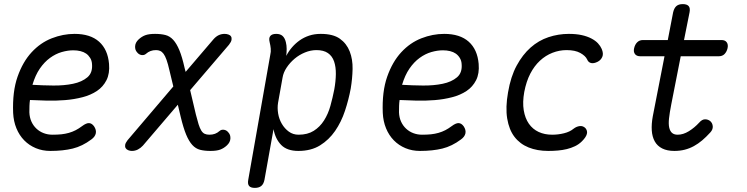

<svg xmlns="http://www.w3.org/2000/svg" viewBox="-20 -725 3640 935"><path d="M438 -110Q450 -92 446.5 -75.5Q443 -59 425 -46Q381 -13 334 -1.5Q287 10 225 10Q187 10 154.5 -3.5Q122 -17 98 -41.5Q74 -66 60 -100Q46 -134 44 -175Q40 -279 65.5 -351.5Q91 -424 134 -470.5Q177 -517 232 -538.5Q287 -560 343 -560Q420 -560 462.5 -522Q505 -484 511 -414Q515 -367 498.5 -334.5Q482 -302 452 -282Q422 -262 381.5 -251.5Q341 -241 297 -237.5Q253 -234 208.5 -235Q164 -236 126 -238Q124 -225 123.5 -210Q123 -195 123 -178Q124 -153 133 -133Q142 -113 157.5 -98.5Q173 -84 193 -76.5Q213 -69 235 -69Q260 -69 279 -71Q298 -73 315.5 -78Q333 -83 348.5 -91Q364 -99 380 -111Q400 -126 413.5 -125.5Q427 -125 438 -110ZM138 -312Q187 -309 239.5 -308.5Q292 -308 335.5 -317Q379 -326 405.5 -348.5Q432 -371 428 -414Q427 -430 419 -443Q411 -456 399.5 -464Q388 -472 372 -476Q356 -480 337 -480Q310 -480 280.5 -471.5Q251 -463 223.5 -443Q196 -423 174 -391Q152 -359 138 -312Z M1095 -507 906 -286 934 -167Q941 -139 947 -120Q953 -101 960 -89.5Q967 -78 976.5 -73.5Q986 -69 1000 -69Q1015 -69 1027 -73.5Q1039 -78 1049 -87Q1058 -95 1071 -93Q1084 -91 1093 -79Q1103 -68 1102 -50Q1101 -32 1085 -17Q1070 -3 1052.5 3.5Q1035 10 1005 10Q976 10 954.5 4.5Q933 -1 916.5 -19Q900 -37 886.5 -69.5Q873 -102 860 -156L846 -215L676 -16Q665 -4 651.5 3Q638 10 622 10Q613 10 604.5 6.5Q596 3 592 -3.5Q588 -10 589.5 -19.5Q591 -29 601 -42L824 -304L805 -383Q798 -414 791 -433.5Q784 -453 776.5 -463Q769 -473 760 -477Q751 -481 740 -481Q725 -481 713 -476.5Q701 -472 691 -463Q682 -455 669 -457Q656 -459 647 -471Q637 -482 638 -500Q639 -518 655 -533Q670 -547 687.5 -553.5Q705 -560 735 -560Q764 -560 785.5 -554.5Q807 -549 823.5 -531Q840 -513 853.5 -480.5Q867 -448 879 -394L884 -375L1019 -533Q1031 -547 1044.5 -553.5Q1058 -560 1074 -560Q1083 -560 1092 -557Q1101 -554 1105 -547.5Q1109 -541 1107.5 -531Q1106 -521 1095 -507Z M1374 -453Q1386 -476 1402.5 -495Q1419 -514 1439.5 -528.5Q1460 -543 1485.5 -551.5Q1511 -560 1542 -560Q1602 -560 1635 -536.5Q1668 -513 1683 -474.5Q1698 -436 1697 -389Q1696 -342 1688 -294Q1678 -240 1660 -185.5Q1642 -131 1612 -87.5Q1582 -44 1538.5 -17Q1495 10 1433 10Q1378 10 1349.5 -19Q1321 -48 1312 -96L1268 150Q1264 171 1252.5 180.5Q1241 190 1221 190Q1201 190 1193 180.5Q1185 171 1189 150L1296 -457Q1300 -473 1298.5 -488.5Q1297 -504 1293 -520Q1288 -540 1296.5 -550Q1305 -560 1325 -560Q1345 -560 1356 -550Q1367 -540 1372 -520Q1376 -504 1376 -487Q1376 -470 1374 -453ZM1521 -481Q1493 -481 1465 -469.5Q1437 -458 1414.5 -439Q1392 -420 1376 -396Q1360 -372 1356 -347L1334 -224Q1330 -199 1334.5 -172Q1339 -145 1352.5 -122Q1366 -99 1386.5 -84Q1407 -69 1434 -69Q1478 -69 1508 -88Q1538 -107 1558 -138.5Q1578 -170 1589 -209.5Q1600 -249 1608 -290Q1615 -329 1615.5 -364Q1616 -399 1607 -425.5Q1598 -452 1577 -466.5Q1556 -481 1521 -481Z M2238 -110Q2250 -92 2246.5 -75.5Q2243 -59 2225 -46Q2181 -13 2134 -1.5Q2087 10 2025 10Q1987 10 1954.5 -3.5Q1922 -17 1898 -41.5Q1874 -66 1860 -100Q1846 -134 1844 -175Q1840 -279 1865.5 -351.5Q1891 -424 1934 -470.5Q1977 -517 2032 -538.5Q2087 -560 2143 -560Q2220 -560 2262.5 -522Q2305 -484 2311 -414Q2315 -367 2298.5 -334.5Q2282 -302 2252 -282Q2222 -262 2181.5 -251.5Q2141 -241 2097 -237.5Q2053 -234 2008.5 -235Q1964 -236 1926 -238Q1924 -225 1923.5 -210Q1923 -195 1923 -178Q1924 -153 1933 -133Q1942 -113 1957.5 -98.5Q1973 -84 1993 -76.5Q2013 -69 2035 -69Q2060 -69 2079 -71Q2098 -73 2115.5 -78Q2133 -83 2148.5 -91Q2164 -99 2180 -111Q2200 -126 2213.5 -125.5Q2227 -125 2238 -110ZM1938 -312Q1987 -309 2039.5 -308.5Q2092 -308 2135.5 -317Q2179 -326 2205.5 -348.5Q2232 -371 2228 -414Q2227 -430 2219 -443Q2211 -456 2199.5 -464Q2188 -472 2172 -476Q2156 -480 2137 -480Q2110 -480 2080.5 -471.5Q2051 -463 2023.5 -443Q1996 -423 1974 -391Q1952 -359 1938 -312Z M2454 -275Q2467 -352 2496 -405.5Q2525 -459 2564 -493.5Q2603 -528 2651 -544Q2699 -560 2750 -560Q2786 -560 2813 -554Q2840 -548 2860 -537.5Q2880 -527 2892 -514Q2904 -501 2910 -487Q2920 -464 2913 -448Q2906 -432 2890 -424Q2872 -415 2858.5 -418Q2845 -421 2839 -436Q2831 -453 2806 -467Q2781 -481 2739 -481Q2704 -481 2670.5 -468Q2637 -455 2609.5 -429.5Q2582 -404 2562.5 -366.5Q2543 -329 2533 -277Q2524 -227 2530.5 -188Q2537 -149 2555.5 -122.5Q2574 -96 2603 -82.5Q2632 -69 2669 -69Q2698 -69 2726.5 -76Q2755 -83 2773 -98Q2787 -109 2803 -111Q2819 -113 2831 -101Q2836 -95 2838 -88Q2840 -81 2838 -73Q2836 -65 2830 -56Q2824 -47 2814 -37Q2799 -22 2780 -13Q2761 -4 2740.5 1Q2720 6 2697 8Q2674 10 2650 10Q2596 10 2554 -7Q2512 -24 2485.5 -58.5Q2459 -93 2450 -147.5Q2441 -202 2454 -275Z M3494 -530Q3511 -530 3519 -519Q3527 -508 3523 -490Q3519 -473 3508.5 -462Q3498 -451 3480 -451H3295L3249 -217Q3241 -176 3238 -148.5Q3235 -121 3239 -103.5Q3243 -86 3253 -77.5Q3263 -69 3280 -69Q3307 -69 3334.5 -86Q3362 -103 3385 -128Q3399 -144 3413.5 -144Q3428 -144 3439 -135Q3450 -125 3451 -109.5Q3452 -94 3439 -80Q3419 -58 3399.5 -41.5Q3380 -25 3359 -13.5Q3338 -2 3314.5 4Q3291 10 3264 10Q3229 10 3205 -2Q3181 -14 3168.5 -36.5Q3156 -59 3154 -90Q3152 -121 3159 -159L3216 -451H3098Q3080 -451 3072 -462Q3064 -473 3068 -490Q3072 -508 3083 -519Q3094 -530 3111 -530H3232L3258 -665Q3263 -686 3274 -695.5Q3285 -705 3305 -705Q3325 -705 3333.5 -695.5Q3342 -686 3338 -665L3311 -530Z"/></svg>

Font: Maple Mono NL Light
Style: Italic
Weight: 300
Italic angle: -10°
Monospace: yes
Designer: subframe7536
Version: Version 7.000